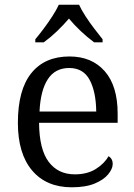

<svg xmlns="http://www.w3.org/2000/svg" viewBox="-20 -786 570 816"><path d="M285 10Q177 10 116.5 -61.5Q56 -133 56 -264Q56 -404 113 -475Q170 -546 275 -546Q370 -546 425 -483.5Q480 -421 480 -303V-264H146Q147 -151 187 -98Q227 -45 298 -45Q351 -45 387.5 -68Q424 -91 441 -122Q449 -118 454 -109.5Q459 -101 459 -89Q459 -69 440 -45.5Q421 -22 382.5 -6Q344 10 285 10ZM389 -312Q388 -396 361 -446.5Q334 -497 274 -497Q214 -497 183 -449Q152 -401 148 -312ZM130 -619Q146 -638 165.5 -664Q185 -690 202.5 -717Q220 -744 230 -766H316Q326 -744 343.5 -717Q361 -690 381 -664Q401 -638 416 -619V-606H380Q319 -652 273 -707Q250 -680 223 -654Q196 -628 166 -606H130Z"/></svg>

Font: Noto Serif Hentaigana
Style: Regular
Weight: 400
Designer: Kazuhiro Yamada
Foundry: nipponia
Version: Version 1.000; ttfautohint (v1.8.4.7-5d5b)